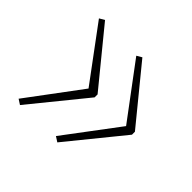

<svg xmlns="http://www.w3.org/2000/svg" viewBox="-104 -579 600 600"><g transform="rotate(45 196.0 -279.0)"><path d="M361 -273 213 -91 196 -102 329 -279 196 -457 213 -467 361 -286ZM196 -273 48 -91 31 -102 163 -279 31 -457 48 -467 196 -286Z"/></g></svg>

Font: Noto Sans Myanmar SemiCondensed Thin
Style: Regular
Weight: 100
Width: 4
Designer: Monotype Design Team
Foundry: Monotype Imaging Inc.
Version: Version 2.107; ttfautohint (v1.8.4.7-5d5b)